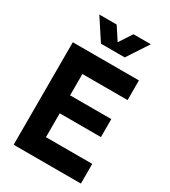

<svg xmlns="http://www.w3.org/2000/svg" viewBox="-221 -1039 1017 1147"><g transform="rotate(30 287.0 -465.0)"><path d="M63 -707H207.5V0H63ZM205.6 -135.7H526.9V0H205.6ZM205.6 -424.3H491.7V-300.3H205.6ZM205.6 -707H519V-571.3H205.6ZM212.9 -783.7H332.5L236.8 -929.7H117.2ZM257.3 -783.7H377L472.7 -929.7H353Z"/></g></svg>

Font: Wanted Sans Std Variable
Style: Regular
Weight: 400
Designer: Original Design by Kil Hyung-jin and Kang Hanbin, Wanted Lab, Inc;
Foundry: Wanted Lab, Inc.
Version: Version 1.003;Glyphs 3.2 (3227)